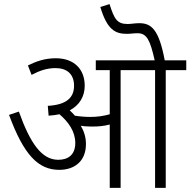

<svg xmlns="http://www.w3.org/2000/svg" viewBox="-20 -916 928 936"><path d="M399 -214C399 -248 389 -277 374 -303C391 -300 411 -299 428 -299C458 -299 486 -301 515 -309V0H568V-574H736V0H788V-574H888V-622H783C755 -772 718 -803 659 -803C638 -803 619 -799 602 -799C551 -799 537 -823 514 -896L469 -882C502 -772 541 -751 598 -751C616 -751 632 -754 651 -754C696 -754 712 -720 734 -622H447V-574H515V-359C483 -350 454 -346 420 -346C396 -346 370 -348 345 -352C337 -361 329 -370 320 -378C367 -403 393 -445 393 -498C393 -579 341 -632 252 -632C198 -632 157 -617 116 -597L134 -551C174 -572 209 -584 251 -584C306 -584 341 -555 341 -498C341 -439 303 -405 213 -400L217 -352C236 -353 254 -356 270 -359C314 -321 347 -275 347 -219C347 -161 312 -137 264 -137C183 -137 127 -218 72 -372L24 -356C96 -161 166 -88 269 -88C340 -88 399 -127 399 -214Z"/></svg>

Font: Noto Sans Devanagari UI SemiCondensed Light
Style: Regular
Weight: 300
Width: 4
Designer: Jelle Bosma - Monotype Design Team
Foundry: Monotype Imaging Inc.
Version: Version 2.004